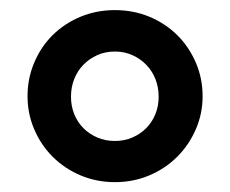

<svg xmlns="http://www.w3.org/2000/svg" viewBox="-20 -752 456 380"><path d="M34.5 -561.5Q34.5 -597 47.8 -628.2Q61 -659.5 84.2 -682.5Q107.5 -705.5 139.2 -718.8Q171 -732 207.5 -732Q244 -732 275.8 -718.8Q307.5 -705.5 330.8 -682.5Q354 -659.5 367.5 -628.2Q381 -597 381 -561.5Q381 -527 367.5 -496Q354 -465 330.8 -441.8Q307.5 -418.5 275.8 -405Q244 -391.5 207.5 -391.5Q171 -391.5 139.2 -405Q107.5 -418.5 84.2 -441.8Q61 -465 47.8 -496Q34.5 -527 34.5 -561.5ZM120.5 -560.5Q120.5 -542 127 -526Q133.5 -510 145.2 -498.2Q157 -486.5 172.8 -479.8Q188.5 -473 207.5 -473Q226 -473 241.8 -479.8Q257.5 -486.5 269.2 -498.2Q281 -510 287.5 -526Q294 -542 294 -560.5Q294 -579.5 287.5 -595.8Q281 -612 269.2 -624Q257.5 -636 241.8 -643Q226 -650 207.5 -650Q188.5 -650 172.8 -643Q157 -636 145.2 -624Q133.5 -612 127 -595.8Q120.5 -579.5 120.5 -560.5Z"/></svg>

Font: Lato
Style: Bold
Weight: 700
Designer: Lukasz Dziedzic
Foundry: tyPoland Lukasz Dziedzic
Version: Version 2.007; 2014-02-27